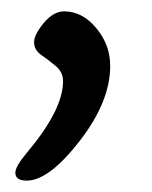

<svg xmlns="http://www.w3.org/2000/svg" viewBox="-20 -142 268 338"><path d="M174 -26Q174 37 120 106.5Q66 176 27 176Q7 176 7 162Q7 151 28 126Q91 51 91 1Q91 -15 78.5 -25.5Q66 -36 53 -45Q40 -54 40 -67.5Q40 -81 57 -101.5Q74 -122 93 -122Q125 -122 149.5 -92.5Q174 -63 174 -26Z"/></svg>

Font: Kalam
Style: Regular
Weight: 400
Designer: Lipi Raval (Devanagari and Latin), Jonny Pinhorn (Latin)
Foundry: Indian Type Foundry
Version: Version 2.001;PS 1.0;hotconv 1.0.79;makeotf.lib2.5.61930; tt